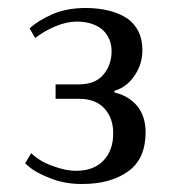

<svg xmlns="http://www.w3.org/2000/svg" viewBox="-20 -730 431 480"><path d="M102 -286C127 -275 155 -270 185 -270C234 -270 272 -281 301 -302C330 -323 344 -356 344 -399C344 -426 337 -448 323 -465C309 -482 290 -493 266 -499C266 -499 266 -503 266 -503C287 -509 304 -522 317 -542C330 -561 336 -582 336 -605C336 -640 323 -666 298 -684C272 -701 237 -710 194 -710C163 -710 136 -705 112 -695C87 -684 68 -672 54 -659C54 -659 68 -635 68 -635C82 -646 99 -656 118 -664C137 -672 155 -676 172 -676C199 -676 220 -669 236 -656C251 -642 259 -624 259 -602C259 -579 252 -560 239 -544C225 -527 204 -519 176 -519C176 -519 119 -519 119 -519C119 -519 119 -483 119 -483C119 -483 178 -483 178 -483C205 -483 226 -475 241 -459C256 -442 263 -422 263 -397C263 -368 255 -346 239 -329C223 -312 200 -303 171 -303C152 -303 133 -307 112 -315C91 -322 73 -333 58 -347C58 -347 43 -322 43 -322C56 -308 76 -296 102 -286Z"/></svg>

Font: BUSH 25 TRIRONG 0515 A
Style: Regular
Weight: 400
Designer: Katatrad Team
Foundry: CadsonDemak